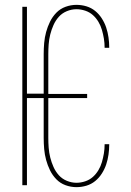

<svg xmlns="http://www.w3.org/2000/svg" viewBox="-20 -763 540 791"><path d="M295 8Q272 8 250 0Q228 -8 212 -24.5Q196 -41 186 -61.5Q176 -82 170 -104Q164 -126 162 -149Q160 -172 160 -195V-359H91V0H72V-735H91V-377H160V-540Q160 -563 162 -586Q164 -609 170 -631Q176 -653 186 -673.5Q196 -694 212 -710.5Q228 -727 250 -735Q272 -743 295 -743Q316 -743 336 -737Q356 -731 372 -718Q388 -705 399.5 -687Q411 -669 417.5 -649.5Q424 -630 427 -609Q430 -588 430 -568V-566H411V-567Q411 -586 408 -604Q405 -622 400 -639.5Q395 -657 385.5 -673Q376 -689 362.5 -701Q349 -713 331 -719Q313 -725 295 -725Q275 -725 255.5 -717Q236 -709 222.5 -694Q209 -679 200.5 -660Q192 -641 187 -621Q182 -601 180.5 -580.5Q179 -560 179 -540V-376H339V-359H179V-195Q179 -175 180.5 -154.5Q182 -134 187 -114Q192 -94 200.5 -75Q209 -56 222.5 -41Q236 -26 255.5 -18Q275 -10 295 -10Q313 -10 331 -16Q349 -22 362.5 -34Q376 -46 385.5 -62Q395 -78 400 -95.5Q405 -113 408 -131Q411 -149 411 -168V-169H430V-167Q430 -147 427 -126Q424 -105 417.5 -85.5Q411 -66 399.5 -48Q388 -30 372 -17Q356 -4 336 2Q316 8 295 8Z"/></svg>

Font: Iosevka Curly Thin
Style: Regular
Weight: 100
Monospace: yes
Designer: Belleve Invis
Foundry: Belleve Invis
Version: Version 22.1.2; ttfautohint (v1.8.4)